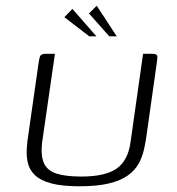

<svg xmlns="http://www.w3.org/2000/svg" viewBox="-20 -648 617 671"><path d="M494 -188Q490 -157 484 -129Q478 -101 465 -77Q452 -53 427 -35Q402 -17 361 -7Q320 3 258 3Q197 3 159.5 -7Q122 -17 103 -35Q84 -53 78 -76Q72 -99 73.5 -127Q75 -155 80 -184L115 -429Q117 -442 119 -448.5Q121 -455 126 -457.5Q131 -460 141 -460H172L127 -149Q122 -104 133.5 -78Q145 -52 177 -41.5Q209 -31 264 -31Q347 -31 387 -58.5Q427 -86 436 -150L480 -460H510Q521 -460 525.5 -457.5Q530 -455 530 -448.5Q530 -442 528 -429ZM292 -521 205 -588 233 -617 317 -521ZM362 -521 291 -601 318 -628 388 -521Z"/></svg>

Font: Genos Light
Style: Italic
Weight: 300
Italic angle: -8°
Designer: Robert E. Leuschke
Foundry: Robert E. Leuschke
Version: Version 1.010